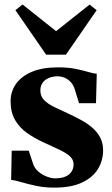

<svg xmlns="http://www.w3.org/2000/svg" viewBox="-20 -846 514 878"><path d="M228.5 12Q183.5 12 145 3.8Q106.5 -4.5 77 -13.2Q47.5 -22 31 -23.5L33.5 -157H111.5L133 -92Q140.5 -73.5 157.8 -59.5Q175 -45.5 195.2 -38Q215.5 -30.5 231.5 -30.5Q261 -30.5 279.8 -38.8Q298.5 -47 307.5 -61.8Q316.5 -76.5 316.5 -94Q316.5 -116.5 299 -132Q281.5 -147.5 249.8 -162.2Q218 -177 174.5 -197Q137 -214.5 103.5 -238Q70 -261.5 49.2 -296.8Q28.5 -332 28.5 -383Q28.5 -427.5 53.2 -462.5Q78 -497.5 126.2 -517.8Q174.5 -538 245 -538Q292 -538 325 -531.2Q358 -524.5 381.5 -517.5Q405 -510.5 422.5 -508.5L419 -374H341.5L322.5 -435.5Q317 -455.5 304.8 -469.2Q292.5 -483 276.8 -490Q261 -497 243 -497Q220 -497 202 -489Q184 -481 174.2 -466.5Q164.5 -452 164.5 -432.5Q164.5 -405.5 182.2 -387.8Q200 -370 229 -356.2Q258 -342.5 290.5 -327.5Q320.5 -313.5 349.2 -298Q378 -282.5 401 -263Q424 -243.5 437.8 -217.8Q451.5 -192 451.5 -158Q451.5 -113 428.5 -74.2Q405.5 -35.5 356.2 -11.8Q307 12 228.5 12ZM191 -596 50.5 -799.5 83 -825.5 236.5 -703.5 389.5 -825 422 -799.5 281.5 -596Z"/></svg>

Font: Merriweather 96pt Black
Style: Regular
Weight: 900
Version: Version 2.100